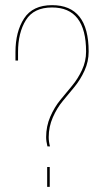

<svg xmlns="http://www.w3.org/2000/svg" viewBox="-20 -725 404 745"><path d="M182 -705Q324 -705 324 -525Q324 -486 308 -451Q292 -416 269.5 -388.5Q247 -361 224 -333.5Q201 -306 185 -269.5Q169 -233 169 -193Q169 -175 174 -157H164Q159 -177 159 -193Q159 -235 175 -272Q191 -309 214 -337Q237 -365 259.5 -392Q282 -419 298 -453Q314 -487 314 -525Q314 -696 182 -696Q111 -696 80.5 -647Q50 -598 50 -523V-490H40V-523Q40 -602 73.5 -653.5Q107 -705 182 -705ZM163 -77H173V0H163Z"/></svg>

Font: Bebas Neue Thin
Style: Regular
Weight: 200
Designer: Ryoichi Tsunekawa
Foundry: Ryoichi Tsunekawa
Version: Version 1.003;PS 001.003;hotconv 1.0.70;makeotf.lib2.5.58329